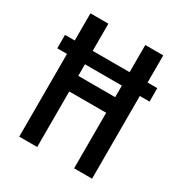

<svg xmlns="http://www.w3.org/2000/svg" viewBox="-171 -863 942 991"><g transform="rotate(30 300.0 -367.5)"><path d="M83 0V-493H25V-573H83V-735H190V-573H410V-735H517V-573H575V-493H517V0H410V-331H190V0ZM190 -424H410V-493H190Z"/></g></svg>

Font: Iosevka Custom SmBdEx
Style: Regular
Weight: 600
Width: 7
Monospace: yes
Designer: Belleve Invis
Foundry: Belleve Invis
Version: Version 11.2.4; ttfautohint (v1.8.4)